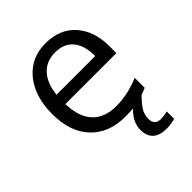

<svg xmlns="http://www.w3.org/2000/svg" viewBox="-211 -662 982 982"><g transform="rotate(-45 280.5 -171.0)"><path d="M289.6 -477.1Q225.6 -477.1 187.5 -435.1Q149.4 -393.1 142.1 -318.8H421.9Q421.9 -395.5 387.7 -436.5Q353.5 -477.5 289.6 -477.1ZM56.2 -263.7Q56.6 -392.6 120.1 -468.8Q183.6 -544.9 287.6 -544.9Q391.6 -544.9 450.2 -478.5Q508.8 -412.1 508.8 -304.2V-252.9H140.1Q142.6 -158.7 187.5 -109.9Q232.4 -61 317.4 -61Q401.4 -61 485.8 -97.2V-24.9Q466.8 -16.6 449.2 -10.7Q419.4 19 402.8 44.4Q386.7 70.3 386.7 101.1Q386.7 147 432.6 147Q453.1 147 480 140.6V193.8Q448.2 202.6 418.9 202.6Q317.9 202.6 317.9 110.8Q317.9 57.1 368.7 7.3Q342.8 9.8 312 9.8Q193.4 9.8 125 -62.5Q56.6 -134.8 56.2 -263.7Z"/></g></svg>

Font: OpenSans
Style: Regular
Weight: 400
Foundry: Ascender Corporation
Version: Version 1.10